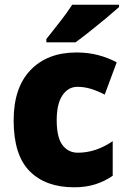

<svg xmlns="http://www.w3.org/2000/svg" viewBox="-20 -786 540 816"><path d="M295 10Q174 10 106 -58.5Q38 -127 38 -274Q38 -414 110 -488.5Q182 -563 305 -563Q354 -563 396.5 -552Q439 -541 476 -521L425 -384Q394 -400 366 -408.5Q338 -417 309 -417Q270 -417 245.5 -381Q221 -345 221 -275Q221 -202 245.5 -169.5Q270 -137 311 -137Q387 -137 459 -186V-39Q426 -16 386 -3Q346 10 295 10ZM486 -756Q466 -738 432.5 -710Q399 -682 363 -653.5Q327 -625 301 -606H177V-620Q202 -652 234 -692.5Q266 -733 287 -766H486Z"/></svg>

Font: Noto Sans SemiCondensed Black
Style: Regular
Weight: 900
Width: 4
Designer: Monotype Design Team
Foundry: Monotype Imaging Inc.
Version: Version 2.013; ttfautohint (v1.8.4.7-5d5b)